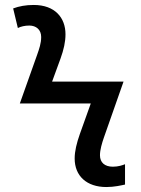

<svg xmlns="http://www.w3.org/2000/svg" viewBox="-20 -744 570 774"><path d="M409 10C441 10 470 3 484 0V-82C474 -78 457 -72 435 -72C402 -72 383 -89 383 -118C383 -140 391 -167 399 -190L478 -415H190L224 -508C237 -544 244 -575 244 -606C244 -672 202 -724 116 -724C84 -724 57 -719 33 -710L52 -631C63 -637 81 -641 98 -641C126 -641 146 -624 146 -595C146 -569 138 -547 130 -524L60 -327H346L302 -204C289 -167 281 -135 281 -105C281 -35 329 10 409 10Z"/></svg>

Font: Noto Sans Mono Condensed Medium
Style: Regular
Weight: 500
Width: 3
Designer: Monotype Design Team
Foundry: Monotype Imaging Inc.
Version: Version 2.014